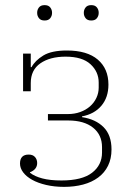

<svg xmlns="http://www.w3.org/2000/svg" viewBox="-20 -717 507 749"><path d="M230 12Q192 12 160 4.5Q128 -3 105.5 -15.5Q83 -28 70.5 -44.5Q58 -61 58 -79Q58 -114 92 -114Q108 -114 116.5 -104.5Q125 -95 125 -81Q125 -56 97 -45V-43Q115 -29 145 -21Q175 -13 220 -13Q300 -13 339 -43Q378 -73 378 -122V-143Q378 -191 343 -219Q308 -247 246 -247H167V-272H244Q271 -272 293 -280Q315 -288 331 -302Q347 -316 356 -335Q365 -354 365 -375V-395Q365 -437 333 -466.5Q301 -496 236 -496Q175 -496 137.5 -470Q100 -444 100 -393V-361H70V-508H100V-455H103Q117 -481 149 -500.5Q181 -520 241 -520Q320 -520 361.5 -484.5Q403 -449 403 -387Q403 -337 375.5 -304.5Q348 -272 300 -263V-260Q353 -252 384 -221Q415 -190 415 -134Q415 -98 401.5 -70.5Q388 -43 363 -24.5Q338 -6 304 3Q270 12 230 12ZM154 -637Q139 -637 132 -646Q125 -655 125 -666V-668Q125 -679 132 -688Q139 -697 154 -697Q169 -697 176 -688Q183 -679 183 -668V-666Q183 -655 176 -646Q169 -637 154 -637ZM336 -637Q321 -637 314 -646Q307 -655 307 -666V-668Q307 -679 314 -688Q321 -697 336 -697Q351 -697 358 -688Q365 -679 365 -668V-666Q365 -655 358 -646Q351 -637 336 -637Z"/></svg>

Font: IBM Plex Serif ExtLt
Style: Regular
Weight: 200
Designer: Mike Abbink, Paul van der Laan, Pieter van Rosmalen
Foundry: Bold Monday
Version: Version 3.001